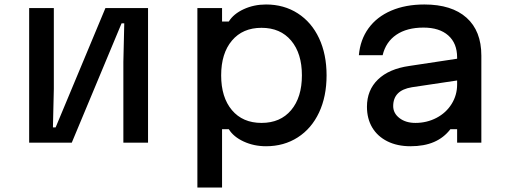

<svg xmlns="http://www.w3.org/2000/svg" viewBox="-20 -636 2290 856"><path d="M110 -600H220V-240L216 -68H228L450 -600H640V0H530V-360L534 -532H522L300 0H110Z M860 -600H970V-540H1000Q1021 -574 1066.5 -595Q1112 -616 1166 -616Q1246 -616 1307.5 -576.5Q1369 -537 1402.5 -465.5Q1436 -394 1436 -300Q1436 -206 1402.5 -134.5Q1369 -63 1307.5 -23.5Q1246 16 1166 16Q1112 16 1066.5 -5Q1021 -26 1000 -60H970V200H860ZM1326 -300Q1326 -398 1278 -455Q1230 -512 1146 -512Q1062 -512 1014 -455Q966 -398 966 -300Q966 -202 1014 -145Q1062 -88 1146 -88Q1230 -88 1278 -145Q1326 -202 1326 -300Z M2030 -279 1816 -247Q1774 -240 1753.5 -219Q1733 -198 1733 -163Q1733 -131 1761 -109.5Q1789 -88 1832 -88Q1883 -88 1926 -110.5Q1969 -133 1993.5 -172.5Q2018 -212 2018 -259V-380Q2018 -443 1978.5 -478Q1939 -513 1868 -513Q1794 -513 1747 -481Q1700 -449 1686 -390H1580Q1586 -459 1623 -510Q1660 -561 1724 -588.5Q1788 -616 1872 -616Q1994 -616 2060 -557Q2126 -498 2126 -388V0H2018V-60H1988Q1959 -22 1915 -3Q1871 16 1810 16Q1751 16 1707 -6Q1663 -28 1639.5 -67.5Q1616 -107 1616 -160Q1616 -234 1665 -281.5Q1714 -329 1805 -342L2030 -376Z"/></svg>

Font: Martian Mono Custom sWd Rg
Style: Regular
Weight: 400
Width: 6
Monospace: yes
Designer: Alex Havermale
Foundry: Evil Martians
Version: Version 1.000